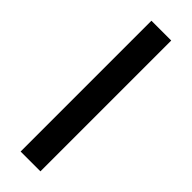

<svg xmlns="http://www.w3.org/2000/svg" viewBox="-258 -781 795 795"><g transform="rotate(45 139.5 -383.0)"><path d="M81 0V-766H197V0Z"/></g></svg>

Font: Noto Sans Display Condensed
Style: Bold
Weight: 700
Width: 3
Designer: Monotype Design Team
Foundry: Monotype Imaging Inc.
Version: Version 2.003